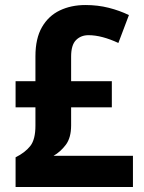

<svg xmlns="http://www.w3.org/2000/svg" viewBox="-20 -744 574 764"><path d="M320 -724Q369 -724 412.5 -713Q456 -702 493 -684L451 -573Q419 -588 389 -596Q359 -604 332 -604Q302 -604 282.5 -584.5Q263 -565 263 -519V-421H425V-317H263V-245Q263 -196 242 -168Q221 -140 193 -124H509V0H42V-118Q80 -137 100.5 -163Q121 -189 121 -244V-317H42V-421H121V-520Q121 -591 147 -636Q173 -681 218 -702.5Q263 -724 320 -724Z"/></svg>

Font: Noto Sans Arabic SemCond
Style: Bold
Weight: 700
Width: 4
Designer: Monotype Design Team, Nadine Chahine, Nizar Qandah and Khaled Hosny
Foundry: Monotype Imaging Inc.
Version: Version 2.012; ttfautohint (v1.8.4.7-5d5b)